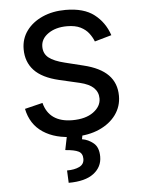

<svg xmlns="http://www.w3.org/2000/svg" viewBox="-54 -596 630 852"><g transform="rotate(-5 261.0 -170.0)"><path d="M462.9 -423.3 387.7 -401.9Q380.4 -420.9 366.9 -438.7Q353.5 -456.5 330.1 -468.3Q306.6 -480 270 -480Q219.7 -480 186.5 -457Q153.3 -434.1 153.3 -398.9Q153.3 -367.7 176 -349.6Q198.7 -331.5 247.1 -319.8L328.1 -299.8Q401.4 -282.2 437.3 -245.6Q473.1 -209 473.1 -151.9Q473.1 -105 446.3 -68.1Q419.4 -31.2 371.6 -10Q323.7 11.2 259.8 11.2Q176.3 11.2 121.6 -24.9Q66.9 -61 52.7 -130.9L132.3 -150.4Q143.6 -106.4 175.3 -84.5Q207 -62.5 258.3 -62.5Q316.9 -62.5 351.6 -87.6Q386.2 -112.8 386.2 -147.9Q386.2 -176.3 366.5 -195.6Q346.7 -214.8 305.2 -224.6L214.4 -245.6Q139.6 -263.2 104.7 -300.8Q69.8 -338.4 69.8 -395Q69.8 -441.4 95.7 -476.8Q121.6 -512.2 167 -532.5Q212.4 -552.7 270 -552.7Q351.1 -552.7 397.2 -517.1Q443.4 -481.4 462.9 -423.3ZM229 -2.9H298.3L293 25.4Q320.8 29.8 343.8 48.8Q366.7 67.9 366.7 109.4Q366.7 155.3 328.9 184.1Q291 212.9 217.3 212.9L214.8 157.7Q248 157.7 269.8 147.2Q291.5 136.7 291.5 112.3Q291.5 87.9 273.2 78.9Q254.9 69.8 214.8 66.9Z"/></g></svg>

Font: Sahel VF Regular
Style: Regular
Weight: 400
Foundry: Saber Rastikerdar (saber.rastikerdar@gmail.com)
Version: Version 3.4.0